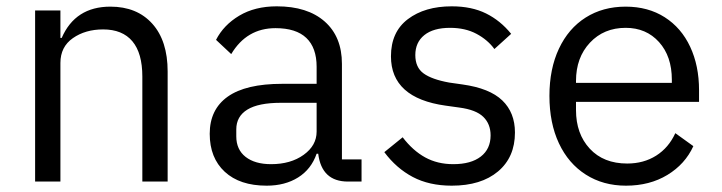

<svg xmlns="http://www.w3.org/2000/svg" viewBox="-20 -574 2281 607"><path d="M91 0V-541H171V-454H175Q218 -553 329 -553Q413 -553 461.5 -499Q510 -445 510 -348V0H430V-332Q430 -406 398.5 -443.5Q367 -481 306 -481Q250 -481 210.5 -453.5Q171 -426 171 -375V0Z M643 -151Q643 -228 700 -268.5Q757 -309 872 -309H981V-363Q981 -423 948.5 -454Q916 -485 851 -485Q760 -485 711 -403L663 -448Q687 -495 736.5 -524.5Q786 -554 855 -554Q952 -554 1006.5 -506Q1061 -458 1061 -372V-70H1123V0H1080Q997 0 986 -88H981Q964 -39 922.5 -13Q881 13 823 13Q738 13 690.5 -31Q643 -75 643 -151ZM981 -158V-249H868Q797 -249 762 -227.5Q727 -206 727 -165V-143Q727 -101 756.5 -78Q786 -55 837 -55Q899 -55 940 -84.5Q981 -114 981 -158Z M1195 -93 1253 -140Q1285 -98 1324 -76.5Q1363 -55 1413 -55Q1469 -55 1500 -79Q1531 -103 1531 -146Q1531 -182 1508 -204.5Q1485 -227 1432 -234L1389 -240Q1216 -264 1216 -396Q1216 -473 1269.5 -513.5Q1323 -554 1408 -554Q1471 -554 1516.5 -531.5Q1562 -509 1596 -467L1543 -419Q1522 -448 1486.5 -467Q1451 -486 1403 -486Q1350 -486 1321.5 -463Q1293 -440 1293 -400Q1293 -361 1319 -342Q1345 -323 1400 -313L1442 -307Q1528 -295 1568 -256.5Q1608 -218 1608 -155Q1608 -77 1554.5 -32Q1501 13 1408 13Q1337 13 1285 -14.5Q1233 -42 1195 -93Z M1717 -271Q1717 -356 1747 -420Q1777 -484 1831.5 -518.5Q1886 -553 1958 -553Q2029 -553 2081.5 -519.5Q2134 -486 2162 -426Q2190 -366 2190 -289V-252H1801V-226Q1801 -151 1844.5 -104Q1888 -57 1963 -57Q2015 -57 2054.5 -82Q2094 -107 2115 -153L2172 -112Q2146 -55 2090 -21Q2034 13 1959 13Q1887 13 1832 -22Q1777 -57 1747 -121Q1717 -185 1717 -271ZM1801 -312H2104V-322Q2104 -396 2063.5 -441Q2023 -486 1958 -486Q1889 -486 1845 -439Q1801 -392 1801 -318Z"/></svg>

Font: IBM Plex Sans SC
Style: Regular
Weight: 400
Designer: Mike Abbink; Paul van der Laan; Pieter van Rosmalen; Eunyou Noh; Wujin Sim; Chorong Kim; Dohee Lee; Yejin We; Jinhee Kim
Foundry: Sandoll Inc.
Version: Version 1.000